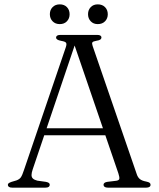

<svg xmlns="http://www.w3.org/2000/svg" viewBox="-20 -860 728 880"><path d="M171 -272H471.5L475.5 -240H165ZM208 -13Q208 -7 203.2 -3.5Q198.5 0 188.5 0H35.5Q25.5 0 20.8 -3.5Q16 -7 16 -12.5Q16 -17 19.5 -20Q23 -23 33 -26.5L55 -33Q69 -38 75.5 -47.2Q82 -56.5 90 -81L281.5 -643Q286.5 -657.5 283 -663.5Q279.5 -669.5 261.5 -672.5Q248 -675 242.5 -678.8Q237 -682.5 237 -688Q237 -693.5 242 -696.8Q247 -700 257 -700H425.5Q435.5 -700 440.2 -696.8Q445 -693.5 445 -688.5Q445 -682.5 440 -678.8Q435 -675 421.5 -673Q406.5 -670.5 403.5 -665.8Q400.5 -661 404.5 -649.5L606 -64Q611 -47.5 620.8 -39.5Q630.5 -31.5 649.5 -28Q662 -25.5 666 -22Q670 -18.5 670 -13Q670 -7 665 -3.5Q660 0 650.5 0H474Q464.5 0 459.5 -3.5Q454.5 -7 454.5 -13Q454.5 -18 458.5 -21.5Q462.5 -25 471.5 -26.5L513 -31.5Q526 -33.5 527 -41Q528 -48.5 522.5 -65.5L316.5 -667.5L329 -672L130 -84Q124.5 -68 124.5 -57.8Q124.5 -47.5 131 -41.5Q137.5 -35.5 151 -32L190.5 -26.5Q200 -24.5 204 -21.5Q208 -18.5 208 -13ZM254 -749.5Q233.5 -749.5 221 -762.5Q208.5 -775.5 208.5 -795Q208.5 -814.5 221 -827.2Q233.5 -840 254 -840Q274.5 -840 286.8 -827.2Q299 -814.5 299 -794.5Q299 -775.5 286.8 -762.5Q274.5 -749.5 254 -749.5ZM428 -749.5Q408 -749.5 395.8 -762.5Q383.5 -775.5 383.5 -795Q383.5 -814.5 395.8 -827.2Q408 -840 428 -840Q449 -840 461.5 -827.2Q474 -814.5 474 -794.5Q474 -775.5 461.5 -762.5Q449 -749.5 428 -749.5Z"/></svg>

Font: Fraunces Light
Style: Regular
Weight: 300
Version: Version 1.000;[b76b70a41]